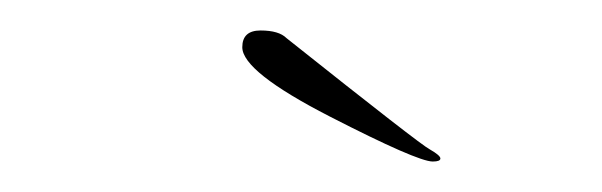

<svg xmlns="http://www.w3.org/2000/svg" viewBox="-20 -396 395 126"><path d="M139 -365Q139 -376 151 -376Q163 -376 168 -371Q256 -301 262 -298Q269 -294 269 -292Q269 -290 264 -290Q254 -290 196.5 -319.5Q139 -349 139 -365Z"/></svg>

Font: Herr Von Muellerhoff
Style: Regular
Weight: 400
Designer: Alejandro Paul
Foundry: Alejandro Paul
Version: Version 1.000